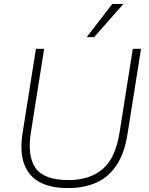

<svg xmlns="http://www.w3.org/2000/svg" viewBox="-20 -955 762 983"><path d="M328 8Q238 8 181.5 -23.5Q125 -55 103 -117Q81 -179 95 -270L164 -705H206L138 -276Q119 -154 163 -93.5Q207 -33 331 -33Q438 -33 504.5 -88.5Q571 -144 592 -276L660 -705H702L633 -270Q618 -172 577.5 -110.5Q537 -49 474 -20.5Q411 8 328 8ZM424 -765 555 -935H612L462 -765Z"/></svg>

Font: Mulish ExtraLight
Style: Italic
Weight: 200
Italic angle: -9°
Designer: Vernon Adams
Foundry: Vernon Adams
Version: Version 3.603